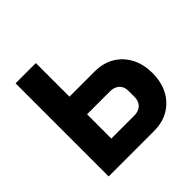

<svg xmlns="http://www.w3.org/2000/svg" viewBox="-178 -858 1018 1018"><g transform="rotate(-45 331.0 -349.0)"><path d="M77 0V-698H229V-446H417Q482 -446 529.5 -417.5Q577 -389 603 -339Q629 -289 629 -223Q629 -157 603 -107Q577 -57 529.5 -28.5Q482 0 417 0ZM229 -132H399Q422 -132 438 -140Q454 -148 463 -163.5Q472 -179 472 -201V-245Q472 -268 463 -283Q454 -298 438 -306Q422 -314 399 -314H229Z"/></g></svg>

Font: IBM Plex Sans
Style: Regular
Weight: 400
Designer: Mike Abbink, Paul van der Laan, Pieter van Rosmalen
Foundry: Bold Monday
Version: Version 3.201